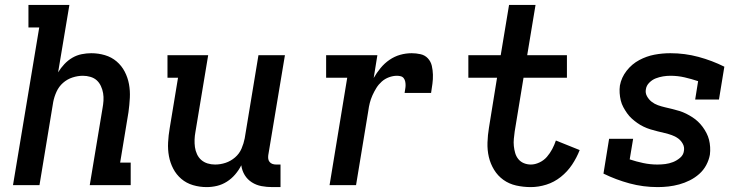

<svg xmlns="http://www.w3.org/2000/svg" viewBox="-20 -755 3040 783"><path d="M33 0 140 -643H96V-735H263L217 -460Q228 -478 242.5 -493.5Q257 -509 275 -519.5Q293 -530 313 -534Q333 -538 352 -538Q381 -538 408 -530Q435 -522 455.5 -504.5Q476 -487 488.5 -463Q501 -439 506 -412Q511 -385 509.5 -356Q508 -327 504 -298L470 -92H513V0H346L398 -313Q401 -329 402 -344.5Q403 -360 400.5 -375Q398 -390 391.5 -404Q385 -418 374.5 -427.5Q364 -437 349 -441.5Q334 -446 318 -446Q297 -446 275.5 -439Q254 -432 237 -417Q220 -402 210.5 -381Q201 -360 197 -339L141 0Z M823 8Q794 8 767 0Q740 -8 719.5 -25.5Q699 -43 686.5 -67Q674 -91 669 -118Q664 -145 665.5 -174Q667 -203 672 -232L706 -438H663V-530H829L777 -217Q774 -201 773.5 -185.5Q773 -170 775 -155Q777 -140 783.5 -126Q790 -112 801 -102.5Q812 -93 826.5 -88.5Q841 -84 857 -84Q879 -84 900 -91Q921 -98 938.5 -113Q956 -128 965 -149Q974 -170 978 -191L1034 -530H1142L1074 -122Q1073 -114 1074 -107Q1075 -100 1079.5 -94.5Q1084 -89 1091 -86.5Q1098 -84 1106 -84H1124V8H1091Q1068 8 1046.5 4Q1025 0 1007 -11.5Q989 -23 978 -41Q967 -59 964 -81Q954 -61 939 -43.5Q924 -26 905 -14Q886 -2 865 3Q844 8 823 8Z M1324 0 1396 -438H1310V-530H1519L1504 -437Q1516 -458 1532 -477.5Q1548 -497 1568.5 -511Q1589 -525 1612 -531.5Q1635 -538 1659 -538Q1677 -538 1695 -534Q1713 -530 1725 -517Q1737 -504 1741 -486.5Q1745 -469 1745.5 -450.5Q1746 -432 1743.5 -413.5Q1741 -395 1738 -376H1630Q1631 -384 1632.5 -392Q1634 -400 1634 -407.5Q1634 -415 1632.5 -422.5Q1631 -430 1626.5 -436Q1622 -442 1614.5 -444Q1607 -446 1599 -446Q1583 -446 1566.5 -440Q1550 -434 1537 -422.5Q1524 -411 1515 -396.5Q1506 -382 1499 -366.5Q1492 -351 1488 -335Q1484 -319 1482 -303L1432 0Z M2145 8Q2114 8 2085 1.5Q2056 -5 2033 -21.5Q2010 -38 1995 -62.5Q1980 -87 1973.5 -115Q1967 -143 1968 -173.5Q1969 -204 1974 -234L2007 -438H1890V-530H2022L2056 -735H2164L2130 -530H2292V-438H2115L2079 -219Q2077 -204 2075.5 -189Q2074 -174 2075.5 -159.5Q2077 -145 2081 -131Q2085 -117 2094 -106Q2103 -95 2116.5 -89.5Q2130 -84 2145 -84Q2162 -84 2180 -92.5Q2198 -101 2210.5 -115.5Q2223 -130 2232 -147Q2241 -164 2247 -182L2344 -143Q2332 -112 2313 -83.5Q2294 -55 2267 -33.5Q2240 -12 2208 -2Q2176 8 2145 8Z M2662 8Q2603 8 2547.5 -7Q2492 -22 2441 -47L2464 -189H2562L2548 -105Q2575 -96 2603.5 -90Q2632 -84 2661 -84Q2677 -84 2693 -86Q2709 -88 2724.5 -94Q2740 -100 2753.5 -111.5Q2767 -123 2769 -139Q2772 -155 2764.5 -168.5Q2757 -182 2745.5 -190.5Q2734 -199 2719.5 -204Q2705 -209 2690.5 -212.5Q2676 -216 2661.5 -219.5Q2647 -223 2632.5 -227.5Q2618 -232 2604.5 -238.5Q2591 -245 2579 -253.5Q2567 -262 2556.5 -271.5Q2546 -281 2537.5 -293Q2529 -305 2522 -318Q2515 -331 2511.5 -345.5Q2508 -360 2507 -375.5Q2506 -391 2508 -406Q2514 -439 2535.5 -466.5Q2557 -494 2587 -510Q2617 -526 2649 -532Q2681 -538 2714 -538Q2773 -538 2828.5 -523Q2884 -508 2934 -483L2912 -349H2815L2827 -424Q2800 -433 2772 -439.5Q2744 -446 2714 -446Q2699 -446 2684 -443.5Q2669 -441 2654.5 -435.5Q2640 -430 2628 -418Q2616 -406 2614 -391Q2611 -376 2618.5 -362.5Q2626 -349 2637.5 -340Q2649 -331 2663 -326Q2677 -321 2692 -317.5Q2707 -314 2721.5 -310.5Q2736 -307 2750.5 -302.5Q2765 -298 2778 -291.5Q2791 -285 2803.5 -277Q2816 -269 2826.5 -259Q2837 -249 2845.5 -237.5Q2854 -226 2861 -212.5Q2868 -199 2871.5 -185Q2875 -171 2876 -155.5Q2877 -140 2875 -124Q2871 -102 2860 -81.5Q2849 -61 2831.5 -45.5Q2814 -30 2793 -19.5Q2772 -9 2750 -3Q2728 3 2706 5.5Q2684 8 2662 8Z"/></svg>

Font: Iosevka Slab Semibold Extended
Style: Italic
Weight: 600
Width: 7
Italic angle: -9°
Monospace: yes
Designer: Belleve Invis
Foundry: Belleve Invis
Version: Version 11.1.0; ttfautohint (v1.8.3)